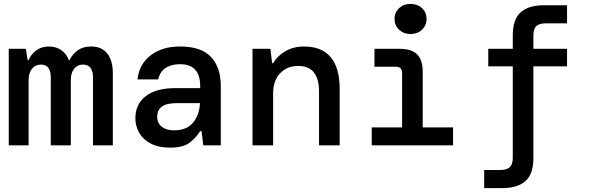

<svg xmlns="http://www.w3.org/2000/svg" viewBox="-20 -747 3040 987"><path d="M25 0V-496H113L122 -438H127Q140 -469 167 -488.5Q194 -508 231 -508Q267 -508 294 -490Q321 -472 334 -438H338Q351 -468 379 -488Q407 -508 448 -508Q503 -508 531.5 -472Q560 -436 560 -371V0H458V-350Q458 -380 445.5 -397.5Q433 -415 406 -415Q379 -415 361.5 -394Q344 -373 344 -335V0H241V-350Q241 -380 229 -397.5Q217 -415 190 -415Q163 -415 145 -394Q127 -373 127 -335V0Z M855 12Q796 12 756 -8.5Q716 -29 696 -63.5Q676 -98 676 -139Q676 -212 729.5 -253Q783 -294 881 -294H1009V-305Q1009 -417 905 -417Q862 -417 832.5 -398.5Q803 -380 793 -339H687Q695 -417 754.5 -462.5Q814 -508 905 -508Q1015 -508 1065 -454Q1115 -400 1115 -305V0H1025L1016 -73H1009Q987 -38 954 -13Q921 12 855 12ZM875 -77Q940 -77 972.5 -116.5Q1005 -156 1008 -217H892Q835 -217 811.5 -198.5Q788 -180 788 -147Q788 -114 811.5 -95.5Q835 -77 875 -77Z M1278 0V-496H1370L1379 -422H1384Q1404 -458 1446 -483Q1488 -508 1543 -508Q1634 -508 1680 -453Q1726 -398 1726 -291V0H1620V-278Q1620 -340 1594 -374Q1568 -408 1512 -408Q1457 -408 1420.5 -371Q1384 -334 1384 -264V0Z M2090 -572Q2055 -572 2031.5 -594.5Q2008 -617 2008 -650Q2008 -683 2031.5 -705Q2055 -727 2090 -727Q2126 -727 2149.5 -705Q2173 -683 2173 -650Q2173 -617 2149.5 -594.5Q2126 -572 2090 -572ZM1891 0V-92H2047V-371Q2047 -404 2015 -404H1905V-496H2034Q2096 -496 2124.5 -467.5Q2153 -439 2153 -377V-92H2309V0Z M2469 220V127H2550Q2585 127 2600.5 112.5Q2616 98 2616 64V-406H2490V-496H2616V-565Q2616 -648 2657 -684Q2698 -720 2774 -720H2895V-627H2787Q2752 -627 2737 -613Q2722 -599 2722 -564V-496H2895V-406H2722V65Q2722 148 2681 184Q2640 220 2563 220Z"/></svg>

Font: DM Mono Medium
Style: Regular
Weight: 500
Designer: Colophon Foundry
Foundry: Colophon Foundry
Version: Version 1.000; ttfautohint (v1.8.2.53-6de2)